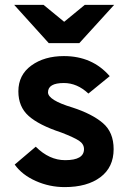

<svg xmlns="http://www.w3.org/2000/svg" viewBox="-20 -752 534 784"><path d="M179 -576 38 -732H158L242 -663L326 -732H446L304 -576ZM244 12Q182 12 126 -13Q70 -38 40 -80L126 -153Q181 -98 246 -98Q323 -98 323 -143Q323 -164 302.5 -177.5Q282 -191 230 -211Q139 -241 97 -278.5Q55 -316 55 -379Q55 -446 108 -484.5Q161 -523 241 -523Q357 -523 428 -441L341 -370Q295 -413 241 -413Q176 -413 176 -375Q176 -343 276 -313Q356 -287 400 -249.5Q444 -212 444 -143Q444 -69 390 -28.5Q336 12 244 12Z"/></svg>

Font: OVRPSS Recut ExtraBold
Style: Regular
Weight: 800
Designer: Giant Group
Foundry: Giant Group
Version: Version 1.001;hotconv 1.0.109;makeotfexe 2.5.65596